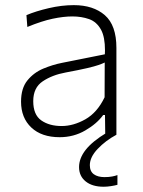

<svg xmlns="http://www.w3.org/2000/svg" viewBox="-20 -525 558 748"><path d="M212.5 9.5Q142 9.5 102 -28.2Q62 -66 62 -129Q62 -181.5 87 -212Q112 -242.5 148.8 -257.8Q185.5 -273 221 -280L388.5 -313.5Q389 -321.5 389 -329Q389 -380.5 374 -408.5Q357 -440 327.2 -450.5Q297.5 -461 262 -461Q227.5 -461 185 -452Q142.5 -443 86.5 -420L83 -466Q119.5 -481.5 169.8 -493.2Q220 -505 267.5 -505Q343.5 -505 388.5 -465.8Q433.5 -426.5 433.5 -338.5V0H390L389 -77H382Q357.5 -43 312.2 -16.8Q267 9.5 212.5 9.5ZM220 -34Q266 -34 312.5 -60.2Q359 -86.5 387.5 -146L388 -281.5Q379 -277 364 -271.8Q349 -266.5 319 -259.5Q289 -252.5 235.5 -242.5Q183.5 -233 146.5 -208.2Q109.5 -183.5 109.5 -131Q109.5 -78 140.8 -56Q172 -34 220 -34ZM383.5 202.5Q339.5 202.5 313.8 181.8Q288 161 288 126Q288 91.5 314 58.5Q340 25.5 395.5 -8V-21.5L413.5 -22.5L433.5 0Q391.5 22.5 360.8 54.8Q330 87 330 118.5Q330 142.5 345.5 153.8Q361 165 387 165Q404.5 165 417.2 162.5Q430 160 437.5 157V195Q426.5 198 411.8 200.2Q397 202.5 383.5 202.5Z"/></svg>

Font: Heraclito ExtraLight
Style: Regular
Weight: 200
Designer: Kostas Bartsokas (font) & Cristiano Sobral (main changes)
Foundry: Kostas Bartsokas (font) & Cristiano Sobral (main changes)
Version: Version 1.00;July 8, 2020;FontCreator 13.0.0.2655 64-bit